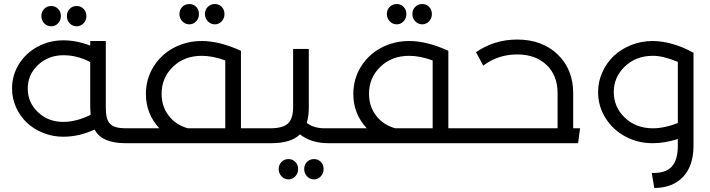

<svg xmlns="http://www.w3.org/2000/svg" viewBox="-20 -713 3537 956"><path d="M234.9 -582Q214.4 -582 200.2 -596.9Q186 -611.8 186 -632.8Q186 -654.3 200 -668.7Q213.9 -683.1 234.9 -683.1Q255.4 -683.1 269.3 -668.7Q283.2 -654.3 283.2 -632.8Q283.2 -611.8 269 -596.9Q254.9 -582 234.9 -582ZM361.8 -582Q341.3 -582 327.1 -596.9Q313 -611.8 313 -632.8Q313 -654.3 326.9 -668.7Q340.8 -683.1 361.8 -683.1Q382.3 -683.1 396.2 -668.7Q410.2 -654.3 410.2 -632.8Q410.2 -611.8 396 -596.9Q381.8 -582 361.8 -582ZM620.1 -74.2Q632.3 -74.2 636.2 -65.2Q640.1 -56.2 640.1 -37.1Q640.1 -18.6 636 -9.3Q631.8 0 620.1 0H605Q486.3 0 451.2 -67.9Q373.5 -32.2 294.9 -32.2Q243.2 -32.2 196 -50.8Q148.9 -69.3 114.7 -101.3Q80.6 -133.3 60.3 -177.7Q40 -222.2 40 -272Q40 -338.4 74.2 -393.6Q108.4 -448.7 167.2 -480.5Q226.1 -512.2 295.9 -512.2Q361.3 -512.2 429.2 -485.8V-508.8H506.8V-180.2Q506.8 -149.9 510.7 -131.1Q514.6 -112.3 526.1 -98.9Q537.6 -85.4 557.6 -79.8Q577.6 -74.2 609.9 -74.2ZM294.9 -106Q359.4 -106 431.2 -141.1Q429.2 -165.5 429.2 -179.2V-403.8Q365.2 -438 295.9 -438Q221.2 -438 169.7 -389.9Q118.2 -341.8 118.2 -272Q118.2 -202.6 169.2 -154.3Q220.2 -106 294.9 -106Z M922.9 -591.8Q902.3 -591.8 887.9 -606.9Q873.5 -622.1 873.5 -643.1Q873.5 -664.6 887.7 -678.7Q901.9 -692.9 922.9 -692.9Q943.4 -692.9 957 -678.7Q970.7 -664.6 970.7 -643.1Q970.7 -622.1 956.8 -606.9Q942.9 -591.8 922.9 -591.8ZM1049.8 -591.8Q1029.3 -591.8 1014.9 -606.9Q1000.5 -622.1 1000.5 -643.1Q1000.5 -664.6 1014.6 -678.7Q1028.8 -692.9 1049.8 -692.9Q1070.3 -692.9 1084 -678.7Q1097.7 -664.6 1097.7 -643.1Q1097.7 -622.1 1083.7 -606.9Q1069.8 -591.8 1049.8 -591.8ZM1292.5 -74.2Q1304.7 -74.2 1308.6 -65.2Q1312.5 -56.2 1312.5 -37.1Q1312.5 -18.6 1308.3 -9.3Q1304.2 0 1292.5 0H619.6Q607.9 0 603.8 -9.3Q599.6 -18.6 599.6 -37.1Q599.6 -56.2 603.5 -65.2Q607.4 -74.2 619.6 -74.2H773.4Q706.5 -146 706.5 -245.1Q706.5 -319.3 743.9 -380.1Q781.2 -440.9 845 -474.9Q908.7 -508.8 984.9 -508.8Q1073.2 -508.8 1179.7 -460V-74.2ZM784.7 -246.1Q784.7 -183.1 820.1 -137Q855.5 -90.8 915.5 -74.2H1101.6V-412.1Q1038.1 -435.1 984.9 -435.1Q897.9 -435.1 841.3 -380.6Q784.7 -326.2 784.7 -246.1Z M1652.3 -74.2Q1664.6 -74.2 1668.5 -65.2Q1672.4 -56.2 1672.4 -37.1Q1672.4 -18.6 1668.2 -9.3Q1664.1 0 1652.3 0H1615.7Q1529.3 0 1473.6 -43.9Q1429.7 0 1329.6 0H1292.5Q1280.8 0 1276.6 -9.3Q1272.5 -18.6 1272.5 -37.1Q1272.5 -56.2 1276.4 -65.2Q1280.3 -74.2 1292.5 -74.2H1324.7Q1388.7 -74.2 1414.1 -98.4Q1439.5 -122.6 1439.5 -180.2V-469.2H1517.6V-179.2Q1517.6 -133.8 1507.3 -101.1Q1542 -74.2 1596.7 -74.2ZM1416.5 79.1Q1437 79.1 1450.7 93.3Q1464.4 107.4 1464.4 128.9Q1464.4 149.9 1450.4 165Q1436.5 180.2 1416.5 180.2Q1396 180.2 1381.8 165Q1367.7 149.9 1367.7 128.9Q1367.7 107.4 1381.6 93.3Q1395.5 79.1 1416.5 79.1ZM1543.5 79.1Q1564 79.1 1577.6 93.3Q1591.3 107.4 1591.3 128.9Q1591.3 149.9 1577.4 165Q1563.5 180.2 1543.5 180.2Q1522.9 180.2 1508.8 165Q1494.6 149.9 1494.6 128.9Q1494.6 107.4 1508.5 93.3Q1522.5 79.1 1543.5 79.1Z M1955.6 -591.8Q1935.1 -591.8 1920.7 -606.9Q1906.2 -622.1 1906.2 -643.1Q1906.2 -664.6 1920.4 -678.7Q1934.6 -692.9 1955.6 -692.9Q1976.1 -692.9 1989.7 -678.7Q2003.4 -664.6 2003.4 -643.1Q2003.4 -622.1 1989.5 -606.9Q1975.6 -591.8 1955.6 -591.8ZM2082.5 -591.8Q2062 -591.8 2047.6 -606.9Q2033.2 -622.1 2033.2 -643.1Q2033.2 -664.6 2047.4 -678.7Q2061.5 -692.9 2082.5 -692.9Q2103 -692.9 2116.7 -678.7Q2130.4 -664.6 2130.4 -643.1Q2130.4 -622.1 2116.5 -606.9Q2102.5 -591.8 2082.5 -591.8ZM2325.2 -74.2Q2337.4 -74.2 2341.3 -65.2Q2345.2 -56.2 2345.2 -37.1Q2345.2 -18.6 2341.1 -9.3Q2336.9 0 2325.2 0H1652.3Q1640.6 0 1636.5 -9.3Q1632.3 -18.6 1632.3 -37.1Q1632.3 -56.2 1636.2 -65.2Q1640.1 -74.2 1652.3 -74.2H1806.2Q1739.3 -146 1739.3 -245.1Q1739.3 -319.3 1776.6 -380.1Q1814 -440.9 1877.7 -474.9Q1941.4 -508.8 2017.6 -508.8Q2106 -508.8 2212.4 -460V-74.2ZM1817.4 -246.1Q1817.4 -183.1 1852.8 -137Q1888.2 -90.8 1948.2 -74.2H2134.3V-412.1Q2070.8 -435.1 2017.6 -435.1Q1930.7 -435.1 1874 -380.6Q1817.4 -326.2 1817.4 -246.1Z M2834 -74.2H2868.2L2858.4 0H2325.2Q2313.5 0 2309.3 -9.3Q2305.2 -18.6 2305.2 -37.1Q2305.2 -56.2 2309.1 -65.2Q2313 -74.2 2325.2 -74.2H2756.3V-249Q2756.3 -337.4 2701.4 -389.6Q2646.5 -441.9 2555.2 -441.9Q2459.5 -441.9 2386.2 -386.2L2350.1 -453.1Q2441.4 -516.1 2555.2 -516.1Q2679.2 -516.1 2756.6 -441.9Q2834 -367.7 2834 -249Z M3426.8 -453.1 3433.1 -451.2V12.2Q3433.1 111.8 3381.6 167Q3330.1 222.2 3237.8 223.1L3225.1 147.9Q3292 150.9 3323.5 117.9Q3355 85 3355 12.2V-21Q3291 0 3229 0Q3155.3 0 3093 -33.7Q3030.8 -67.4 2994.4 -126Q2958 -184.6 2958 -254.9Q2958 -307.1 2979.5 -354.2Q3001 -401.4 3037.1 -435.3Q3073.2 -469.2 3123.5 -489Q3173.8 -508.8 3229 -508.8Q3276.4 -508.8 3328.4 -494.1Q3380.4 -479.5 3426.8 -453.1ZM3231 -74.2Q3287.1 -74.2 3355 -100.1V-404.8Q3283.2 -435.1 3231 -435.1Q3147 -435.1 3091.6 -382.3Q3036.1 -329.6 3036.1 -254.9Q3036.1 -179.2 3091.6 -126.7Q3147 -74.2 3231 -74.2Z"/></svg>

Font: Montserrat-Arabic Light
Style: Regular
Weight: 300
Designer: Mohamed Gaber
Foundry: Kief Type Foundry
Version: Version 5.008;PS 005.008;hotconv 1.0.88;makeotf.lib2.5.64775